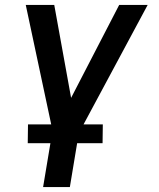

<svg xmlns="http://www.w3.org/2000/svg" viewBox="-20 -540 640 775"><path d="M154 215 192 -13 84 -520H199L267 -145L461 -520H576L298 -2L262 215ZM92 38 93 -38H395L394 38Z"/></svg>

Font: Iosevka Semibold Extended
Style: Italic
Weight: 600
Width: 7
Italic angle: -9°
Monospace: yes
Designer: Belleve Invis
Foundry: Belleve Invis
Version: Version 32.5.0; ttfautohint (v1.8.4)